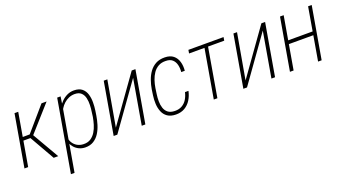

<svg xmlns="http://www.w3.org/2000/svg" viewBox="-57 -1084 3283 1832"><g transform="rotate(-20 1584.5 -168.0)"><path d="M153.8 -528.3 62.5 0H24.9L116.2 -528.3ZM441.9 -528.3 196.8 -252.9H91.8L95.2 -287.6L183.1 -288.1L390.1 -528.3ZM321.8 0 174.8 -257.8 200.7 -288.6 367.7 0Z M568.4 -425.3 459.5 203.1H422.9L549.3 -528.3H584ZM849.1 -286.6 841.8 -239.3Q835.4 -197.8 822 -153.3Q808.6 -108.9 785.4 -71.5Q762.2 -34.2 726.3 -11.5Q690.4 11.2 639.2 10.3Q605 9.3 577.6 -3.9Q550.3 -17.1 530.8 -39.3Q511.2 -61.5 501.2 -89.1Q491.2 -116.7 492.7 -146.5L526.4 -367.2Q535.2 -397.9 552.5 -428.2Q569.8 -458.5 595.2 -483.4Q620.6 -508.3 652.8 -523.7Q685.1 -539.1 722.7 -538.6Q774.4 -538.1 803.5 -513.9Q832.5 -489.7 844 -451.4Q855.5 -413.1 855.2 -369.4Q855 -325.7 849.1 -286.6ZM806.2 -238.3 812.5 -286.6Q817.4 -317.9 818.8 -355Q820.3 -392.1 812.7 -426Q805.2 -460 782.2 -481.7Q759.3 -503.4 716.3 -503.4Q685.1 -503.4 657.5 -491.7Q629.9 -480 607.4 -459.7Q585 -439.5 569.1 -413.6Q553.2 -387.7 545.4 -358.9L511.7 -149.9Q509.8 -115.2 526.4 -86.9Q543 -58.6 571 -42.2Q599.1 -25.9 634.3 -24.9Q678.2 -23.4 708.3 -43.2Q738.3 -63 757.8 -95Q777.3 -127 788.6 -164.6Q799.8 -202.1 806.2 -238.3Z M977.5 -67.4 1306.2 -528.3H1343.8L1252.4 0H1215.8L1294.9 -458.5L967.8 0H930.7L1022 -528.3H1058.6Z M1561.5 -24.4Q1604 -23.4 1635 -41.3Q1666 -59.1 1685.1 -90.1Q1704.1 -121.1 1713.4 -160.6H1748.5Q1738.3 -112.3 1714.1 -73.2Q1689.9 -34.2 1651.4 -11.2Q1612.8 11.7 1560.1 11.2Q1507.3 10.3 1475.6 -12Q1443.8 -34.2 1429 -70.6Q1414.1 -106.9 1411.9 -150.1Q1409.7 -193.4 1416 -236.3L1424.3 -293.5Q1431.6 -338.9 1447.3 -383.1Q1462.9 -427.2 1488.5 -462.4Q1514.2 -497.6 1552.5 -518.3Q1590.8 -539.1 1644.5 -538.1Q1698.7 -537.1 1730.2 -511.5Q1761.7 -485.8 1773.9 -443.8Q1786.1 -401.9 1781.2 -352.5H1745.1Q1749 -391.6 1740.7 -425.5Q1732.4 -459.5 1709 -481Q1685.5 -502.4 1642.6 -502.9Q1598.1 -504.4 1566.2 -486.3Q1534.2 -468.3 1513.4 -437.7Q1492.7 -407.2 1480 -369.6Q1467.3 -332 1461.4 -293.5L1453.1 -235.4Q1447.8 -200.7 1448 -163.8Q1448.2 -127 1458.5 -95.5Q1468.8 -64 1493.4 -44.7Q1518.1 -25.4 1561.5 -24.4Z M2074.7 -528.3 1983.9 0H1947.3L2038.6 -528.3ZM2238.8 -528.3 2232.9 -493.7H1876L1881.8 -528.3Z M2294.4 -67.4 2623 -528.3H2660.6L2569.3 0H2532.7L2611.8 -458.5L2284.7 0H2247.6L2338.9 -528.3H2375.5Z M3065.9 -288.1 3059.6 -252H2790L2795.9 -288.1ZM2849.1 -528.3 2757.8 0H2720.7L2812 -528.3ZM3133.8 -528.3 3042.5 0H3006.3L3097.2 -528.3Z"/></g></svg>

Font: Roboto Condensed ExtraLight
Style: Italic
Weight: 250
Italic angle: -12°
Designer: Christian Robertson
Foundry: Google
Version: Version 3.008; 2023